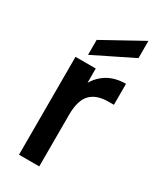

<svg xmlns="http://www.w3.org/2000/svg" viewBox="-201 -866 785 936"><g transform="rotate(30 192.0 -398.0)"><path d="M189 -471C189 -471 189 -551 189 -551C189 -551 75 -551 75 -551C75 -551 75 0 75 0C75 0 189 0 189 0C189 0 189 -290 189 -290C189 -290 189 -290 189 -290C189 -346 201 -385 224 -408C247 -431 280 -442 325 -442C325 -442 354 -442 354 -442C354 -442 354 -560 354 -560C354 -560 354 -560 354 -560C316 -560 283 -552 256 -537C228 -521 206 -499 189 -471ZM344 -796C344 -796 123 -674 123 -674C123 -674 123 -590 123 -590C123 -590 344 -699 344 -699C344 -699 344 -796 344 -796Z"/></g></svg>

Font: Girnar Poppins
Style: Medium
Weight: 500
Designer: Ninad Kale (Devanagari), Jonny Pinhorn (Latin)
Foundry: Indian Type Foundry
Version: ""